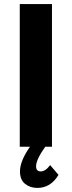

<svg xmlns="http://www.w3.org/2000/svg" viewBox="-20 -720 353 942"><path d="M77 0V-700H235V0H202Q157 63 157 96Q157 121 180 121Q203 121 226 90L267 138Q229 202 163 202Q128 202 103 182Q78 162 78 121Q78 70 127 0Z"/></svg>

Font: Trueno
Style: SBd
Weight: 600
Designer: Julieta Ulanovsky
Foundry: Julieta Ulanovsky
Version: Version 3.001b